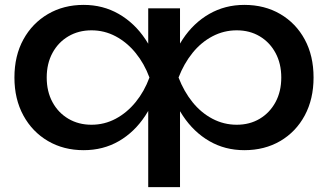

<svg xmlns="http://www.w3.org/2000/svg" viewBox="-20 -600 1341 785"><path d="M637 -283Q618 -194 574 -127Q530 -60 466 -23Q402 14 322 14Q240 14 176 -23.5Q112 -61 75.5 -128Q39 -195 39 -283Q39 -372 75.5 -438.5Q112 -505 176 -542.5Q240 -580 322 -580Q401 -580 465.5 -543Q530 -506 574.5 -439.5Q619 -373 637 -283ZM171 -283Q171 -226 194.5 -182.5Q218 -139 259.5 -114.5Q301 -90 354 -90Q407 -90 453 -114.5Q499 -139 534.5 -182.5Q570 -226 591 -283Q570 -340 534.5 -383.5Q499 -427 453 -451.5Q407 -476 354 -476Q301 -476 259.5 -451.5Q218 -427 194.5 -383.5Q171 -340 171 -283ZM586 -566H716V-371L696 -334V-229L716 -187V165H586V-189L606 -244V-330L586 -360ZM664 -283Q683 -373 727 -439.5Q771 -506 835.5 -543Q900 -580 979 -580Q1062 -580 1126 -542.5Q1190 -505 1226 -438.5Q1262 -372 1262 -283Q1262 -195 1226 -128Q1190 -61 1126 -23.5Q1062 14 979 14Q900 14 836 -23Q772 -60 727.5 -127Q683 -194 664 -283ZM1130 -283Q1130 -340 1106.5 -383.5Q1083 -427 1042 -451.5Q1001 -476 948 -476Q895 -476 848.5 -451.5Q802 -427 767 -383.5Q732 -340 710 -283Q732 -226 767 -182.5Q802 -139 848.5 -114.5Q895 -90 948 -90Q1001 -90 1042 -114.5Q1083 -139 1106.5 -182.5Q1130 -226 1130 -283Z"/></svg>

Font: Unbounded
Style: Regular
Weight: 400
Designer: Luke Prowse, Jean-Baptiste Morizot, Fátima Lázaro, Florian Runge
Foundry: NaN
Version: Version 1.701;gftools[0.9.28.dev5+ged2979d]